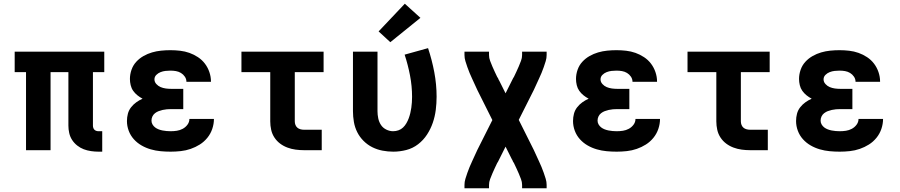

<svg xmlns="http://www.w3.org/2000/svg" viewBox="-20 -808 4840 1033"><path d="M510 8Q490 8 469.5 5Q449 2 430.5 -5Q412 -12 395.5 -25Q379 -38 368 -55Q357 -72 352.5 -92Q348 -112 348 -132V-420H252V0H120V-420H59V-530H541V-420H480V-132Q480 -126 482 -120Q484 -114 488 -110Q492 -106 498 -104Q504 -102 510 -102H530V8Z M898 8Q871 8 844 5.5Q817 3 791 -4.5Q765 -12 741.5 -25.5Q718 -39 700 -59Q682 -79 672.5 -104.5Q663 -130 663 -157Q663 -177 668 -196Q673 -215 685 -230.5Q697 -246 713 -257.5Q729 -269 747 -277Q732 -285 719 -295.5Q706 -306 696.5 -319.5Q687 -333 683 -350Q679 -367 679 -383Q679 -408 687.5 -432.5Q696 -457 713 -475.5Q730 -494 752 -506.5Q774 -519 798 -526Q822 -533 847 -535.5Q872 -538 897 -538Q923 -538 949 -535Q975 -532 999 -523.5Q1023 -515 1045 -500.5Q1067 -486 1082.5 -465.5Q1098 -445 1106.5 -420Q1115 -395 1115 -370Q1115 -369 1115 -368.5Q1115 -368 1115 -368H983Q983 -368 983 -368Q983 -368 983 -368Q983 -383 974.5 -395.5Q966 -408 953.5 -415.5Q941 -423 926.5 -425.5Q912 -428 897 -428Q884 -428 870.5 -426.5Q857 -425 844 -420Q831 -415 821 -405Q811 -395 811 -381Q811 -367 821 -356Q831 -345 844 -339.5Q857 -334 871.5 -332Q886 -330 900 -330H966V-221H900Q889 -221 877.5 -220Q866 -219 855 -216.5Q844 -214 833.5 -210Q823 -206 814 -199Q805 -192 800 -181.5Q795 -171 795 -159Q795 -159 795 -159Q795 -159 795 -159Q795 -148 800.5 -138.5Q806 -129 814.5 -122.5Q823 -116 833.5 -112Q844 -108 854.5 -106Q865 -104 876 -103Q887 -102 898 -102Q915 -102 931.5 -104.5Q948 -107 963 -115Q978 -123 988.5 -137Q999 -151 999 -168H1131Q1131 -141 1122 -114.5Q1113 -88 1095.5 -66.5Q1078 -45 1055 -30.5Q1032 -16 1006 -7Q980 2 952.5 5Q925 8 898 8Z M1615 0Q1593 0 1570.5 -3Q1548 -6 1526.5 -14Q1505 -22 1487 -35.5Q1469 -49 1456.5 -68Q1444 -87 1439 -109.5Q1434 -132 1434 -155V-420H1279V-530H1721V-420H1566V-155Q1566 -145 1569.5 -136Q1573 -127 1580 -121Q1587 -115 1596.5 -112.5Q1606 -110 1615 -110H1711V0Z M2096 8Q2067 8 2038 2.5Q2009 -3 1983 -16Q1957 -29 1936 -50Q1915 -71 1902 -97Q1889 -123 1884 -152Q1879 -181 1879 -210V-530H2011V-210Q2011 -191 2015 -171.5Q2019 -152 2029.5 -136Q2040 -120 2058 -111Q2076 -102 2095 -102Q2110 -102 2124 -107Q2138 -112 2148.5 -122Q2159 -132 2166.5 -145Q2174 -158 2179 -171.5Q2184 -185 2187.5 -199.5Q2191 -214 2193 -228.5Q2195 -243 2196 -257.5Q2197 -272 2197 -287Q2197 -345 2186 -402Q2175 -459 2157 -514L2283 -549Q2304 -486 2316.5 -420Q2329 -354 2329 -288Q2329 -252 2324.5 -216.5Q2320 -181 2308.5 -147.5Q2297 -114 2277.5 -84Q2258 -54 2229.5 -32Q2201 -10 2166 -1Q2131 8 2096 8ZM2080 -581 2017 -639 2158 -788 2242 -712Z M2479 205V187Q2479 170 2484 154Q2489 138 2494.5 122Q2500 106 2506.5 90.5Q2513 75 2520 60Q2527 45 2534 29.5Q2541 14 2548 -1L2629 -162L2548 -324Q2541 -339 2534 -354.5Q2527 -370 2520 -385Q2513 -400 2506.5 -415.5Q2500 -431 2494.5 -447Q2489 -463 2484 -479Q2479 -495 2479 -512V-530H2611V-512Q2611 -496 2617 -480.5Q2623 -465 2629 -450.5Q2635 -436 2642 -421.5Q2649 -407 2656 -392H2657Q2657 -392 2657 -392Q2657 -392 2657 -392V-391Q2657 -391 2657 -390.5Q2657 -390 2657 -390H2658Q2659 -388 2660 -386Q2661 -384 2662 -382Q2662 -382 2662 -382Q2662 -382 2662 -381Q2663 -379 2664 -377Q2665 -375 2666 -374L2700 -306L2734 -374Q2735 -376 2736 -378Q2737 -380 2738 -382Q2739 -384 2740 -386Q2741 -388 2742 -390H2743Q2743 -390 2743 -390.5Q2743 -391 2743 -391Q2743 -392 2743 -392Q2743 -392 2743 -392H2744Q2751 -407 2758 -421.5Q2765 -436 2771 -450.5Q2777 -465 2783 -480.5Q2789 -496 2789 -512V-530H2921V-512Q2921 -495 2916 -479Q2911 -463 2905.5 -447Q2900 -431 2893.5 -415.5Q2887 -400 2880 -385Q2873 -370 2866 -354.5Q2859 -339 2852 -324L2771 -163L2852 -1Q2859 14 2866 29.5Q2873 45 2880 60Q2887 75 2893.5 90.5Q2900 106 2905.5 122Q2911 138 2916 154Q2921 170 2921 187V205H2789V187Q2789 171 2783 155.5Q2777 140 2771 125.5Q2765 111 2758 96.5Q2751 82 2744 67H2743Q2743 67 2743 67Q2743 67 2743 67V66Q2743 66 2743 65.5Q2743 65 2743 65H2742Q2741 63 2740 61Q2739 59 2738 57Q2738 57 2738 57Q2738 57 2738 56Q2737 54 2736 52Q2735 50 2734 49L2700 -19L2666 49Q2665 51 2664 53Q2663 55 2662 57Q2661 59 2660 61Q2659 63 2658 65H2657Q2657 65 2657 65.5Q2657 66 2657 66Q2657 67 2657 67Q2657 67 2657 67H2656Q2649 82 2642 96.5Q2635 111 2629 125.5Q2623 140 2617 155.5Q2611 171 2611 187V205Z M3298 8Q3271 8 3244 5.5Q3217 3 3191 -4.5Q3165 -12 3141.5 -25.5Q3118 -39 3100 -59Q3082 -79 3072.5 -104.5Q3063 -130 3063 -157Q3063 -177 3068 -196Q3073 -215 3085 -230.5Q3097 -246 3113 -257.5Q3129 -269 3147 -277Q3132 -285 3119 -295.5Q3106 -306 3096.5 -319.5Q3087 -333 3083 -350Q3079 -367 3079 -383Q3079 -408 3087.5 -432.5Q3096 -457 3113 -475.5Q3130 -494 3152 -506.5Q3174 -519 3198 -526Q3222 -533 3247 -535.5Q3272 -538 3297 -538Q3323 -538 3349 -535Q3375 -532 3399 -523.5Q3423 -515 3445 -500.5Q3467 -486 3482.5 -465.5Q3498 -445 3506.5 -420Q3515 -395 3515 -370Q3515 -369 3515 -368.5Q3515 -368 3515 -368H3383Q3383 -368 3383 -368Q3383 -368 3383 -368Q3383 -383 3374.5 -395.5Q3366 -408 3353.5 -415.5Q3341 -423 3326.5 -425.5Q3312 -428 3297 -428Q3284 -428 3270.5 -426.5Q3257 -425 3244 -420Q3231 -415 3221 -405Q3211 -395 3211 -381Q3211 -367 3221 -356Q3231 -345 3244 -339.5Q3257 -334 3271.5 -332Q3286 -330 3300 -330H3366V-221H3300Q3289 -221 3277.5 -220Q3266 -219 3255 -216.5Q3244 -214 3233.5 -210Q3223 -206 3214 -199Q3205 -192 3200 -181.5Q3195 -171 3195 -159Q3195 -159 3195 -159Q3195 -159 3195 -159Q3195 -148 3200.5 -138.5Q3206 -129 3214.5 -122.5Q3223 -116 3233.5 -112Q3244 -108 3254.5 -106Q3265 -104 3276 -103Q3287 -102 3298 -102Q3315 -102 3331.5 -104.5Q3348 -107 3363 -115Q3378 -123 3388.5 -137Q3399 -151 3399 -168H3531Q3531 -141 3522 -114.5Q3513 -88 3495.5 -66.5Q3478 -45 3455 -30.5Q3432 -16 3406 -7Q3380 2 3352.5 5Q3325 8 3298 8Z M4015 0Q3993 0 3970.5 -3Q3948 -6 3926.5 -14Q3905 -22 3887 -35.5Q3869 -49 3856.5 -68Q3844 -87 3839 -109.5Q3834 -132 3834 -155V-420H3679V-530H4121V-420H3966V-155Q3966 -145 3969.5 -136Q3973 -127 3980 -121Q3987 -115 3996.5 -112.5Q4006 -110 4015 -110H4111V0Z M4498 8Q4471 8 4444 5.5Q4417 3 4391 -4.5Q4365 -12 4341.5 -25.5Q4318 -39 4300 -59Q4282 -79 4272.5 -104.5Q4263 -130 4263 -157Q4263 -177 4268 -196Q4273 -215 4285 -230.5Q4297 -246 4313 -257.5Q4329 -269 4347 -277Q4332 -285 4319 -295.5Q4306 -306 4296.5 -319.5Q4287 -333 4283 -350Q4279 -367 4279 -383Q4279 -408 4287.5 -432.5Q4296 -457 4313 -475.5Q4330 -494 4352 -506.5Q4374 -519 4398 -526Q4422 -533 4447 -535.5Q4472 -538 4497 -538Q4523 -538 4549 -535Q4575 -532 4599 -523.5Q4623 -515 4645 -500.5Q4667 -486 4682.5 -465.5Q4698 -445 4706.5 -420Q4715 -395 4715 -370Q4715 -369 4715 -368.5Q4715 -368 4715 -368H4583Q4583 -368 4583 -368Q4583 -368 4583 -368Q4583 -383 4574.5 -395.5Q4566 -408 4553.5 -415.5Q4541 -423 4526.5 -425.5Q4512 -428 4497 -428Q4484 -428 4470.5 -426.5Q4457 -425 4444 -420Q4431 -415 4421 -405Q4411 -395 4411 -381Q4411 -367 4421 -356Q4431 -345 4444 -339.5Q4457 -334 4471.5 -332Q4486 -330 4500 -330H4566V-221H4500Q4489 -221 4477.5 -220Q4466 -219 4455 -216.5Q4444 -214 4433.5 -210Q4423 -206 4414 -199Q4405 -192 4400 -181.5Q4395 -171 4395 -159Q4395 -159 4395 -159Q4395 -159 4395 -159Q4395 -148 4400.5 -138.5Q4406 -129 4414.5 -122.5Q4423 -116 4433.5 -112Q4444 -108 4454.5 -106Q4465 -104 4476 -103Q4487 -102 4498 -102Q4515 -102 4531.5 -104.5Q4548 -107 4563 -115Q4578 -123 4588.5 -137Q4599 -151 4599 -168H4731Q4731 -141 4722 -114.5Q4713 -88 4695.5 -66.5Q4678 -45 4655 -30.5Q4632 -16 4606 -7Q4580 2 4552.5 5Q4525 8 4498 8Z"/></svg>

Font: Iosevka Curly XBdEx
Style: Regular
Weight: 800
Width: 7
Monospace: yes
Designer: Belleve Invis
Foundry: Belleve Invis
Version: Version 11.1.0; ttfautohint (v1.8.3)